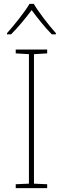

<svg xmlns="http://www.w3.org/2000/svg" viewBox="-20 -969 323 989"><path d="M154 -949H132C108 -908 53 -839 16 -798V-792H37C74 -829 115 -879 143 -917C171 -879 210 -829 247 -792H268V-798C231 -839 178 -908 154 -949ZM223 0V-20L155 -23V-690L223 -694V-714H61V-694L129 -690V-23L61 -20V0Z"/></svg>

Font: Noto Sans Gurmukhi Thin
Style: Regular
Weight: 100
Designer: Jelle Bosma - Monotype Design Team
Foundry: Monotype Imaging Inc.
Version: Version 2.004